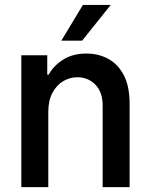

<svg xmlns="http://www.w3.org/2000/svg" viewBox="-20 -774 622 794"><path d="M179.7 -311.1V0H68.2V-545.5H175.4V-465.2H181.1Q201.7 -502.5 241.3 -527.5Q280.9 -552.6 337.4 -552.6Q386.7 -552.6 427.2 -530.9Q467.7 -509.2 491.8 -463.4Q516 -417.6 516 -344.5V0H404.5V-338.8Q404.5 -392.8 374.6 -423.7Q344.8 -454.5 299.4 -454.5Q268.5 -454.5 241.1 -438.2Q213.8 -421.9 196.7 -389.9Q179.7 -358 179.7 -311.1ZM233.7 -605.8 322.8 -753.6H437.9L319.6 -605.8Z"/></svg>

Font: Interface Medium
Style: Regular
Weight: 500
Designer: Rasmus Andersson
Foundry: rsms
Version: Version 1.8